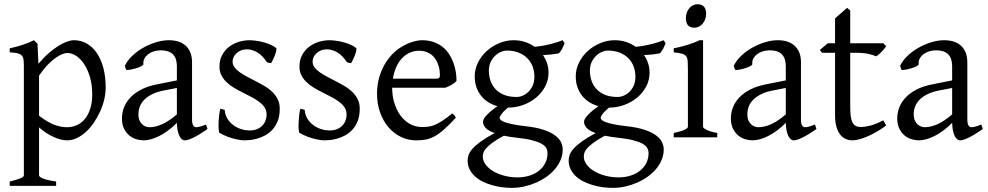

<svg xmlns="http://www.w3.org/2000/svg" viewBox="-20 -663 4772 927"><path d="M425.3 -208Q425.3 -250.5 415.3 -287.1Q405.3 -323.7 388.4 -350.3Q371.6 -377 349.6 -392.1Q327.6 -407.2 304.2 -407.2Q295.4 -407.2 281.2 -401.9Q267.1 -396.5 249 -384Q231 -371.6 210.4 -350.3Q189.9 -329.1 168.5 -297.9V-104Q190.4 -87.4 209.2 -76.7Q228 -65.9 244.4 -59.8Q260.7 -53.7 275.4 -51.3Q290 -48.8 303.2 -48.8Q329.6 -48.8 351.8 -59.1Q374 -69.3 390.4 -89.4Q406.7 -109.4 416 -139.2Q425.3 -168.9 425.3 -208ZM490.2 -240.2Q490.2 -211.9 483.2 -182.1Q476.1 -152.3 463.1 -124Q450.2 -95.7 432.9 -70.3Q415.5 -44.9 394.8 -26.1Q374 -7.3 351.1 3.7Q328.1 14.6 304.2 14.6Q275.4 14.6 239.3 -1.5Q203.1 -17.6 168.5 -47.9V183.1Q168.5 190.9 186.8 198.7Q205.1 206.5 251 213.4V234.4H26.9V213.4Q59.1 205.6 77.1 198.5Q95.2 191.4 95.2 183.1V-347.2Q95.2 -365.2 93.3 -377Q91.3 -388.7 84.2 -395.8Q77.1 -402.8 63.7 -406Q50.3 -409.2 26.9 -410.2V-429.7Q43.5 -433.1 58.6 -437.3Q73.7 -441.4 87.9 -446Q102.1 -450.7 116 -456.3Q129.9 -461.9 144 -468.8L161.1 -451.7L165.5 -355Q189.9 -384.3 214.6 -405.8Q239.3 -427.2 261.7 -441.2Q284.2 -455.1 303.5 -461.9Q322.8 -468.8 336.9 -468.8Q370.1 -468.8 398.2 -453.1Q426.3 -437.5 446.8 -408Q467.3 -378.4 478.8 -335.9Q490.2 -293.5 490.2 -240.2Z M701.7 -48.8Q731 -48.8 763.9 -63.7Q796.9 -78.6 834 -110.8V-238.3L775.9 -227.1Q742.7 -221.2 718.5 -210Q694.3 -198.7 678.7 -183.6Q663.1 -168.5 655.8 -150.1Q648.4 -131.8 648.4 -111.8Q648.4 -92.3 654.3 -80.1Q660.2 -67.9 668.7 -60.8Q677.2 -53.7 686.3 -51.3Q695.3 -48.8 701.7 -48.8ZM981.9 -40Q940.4 -11.2 913.3 1.7Q886.2 14.6 872.6 14.6Q856.4 14.6 845.7 -7.8Q835 -30.3 834 -69.8Q812 -47.9 790 -31.7Q768.1 -15.6 747.1 -5.4Q726.1 4.9 707.3 9.8Q688.5 14.6 672.9 14.6Q655.3 14.6 636.7 8.8Q618.2 2.9 603.3 -9.8Q588.4 -22.5 578.6 -42.5Q568.8 -62.5 568.8 -90.8Q568.8 -119.6 579.3 -145.8Q589.8 -171.9 610.6 -193.4Q631.3 -214.8 662.1 -230.7Q692.9 -246.6 733.9 -254.9L834 -274.9V-342.8Q834 -359.4 830.1 -373.8Q826.2 -388.2 816.9 -398.7Q807.6 -409.2 791.7 -414.8Q775.9 -420.4 752 -419.9Q736.3 -419.4 721.2 -414.6Q706.1 -409.7 694.8 -400.9Q683.6 -392.1 677.2 -380.1Q670.9 -368.2 672.4 -353.5Q672.9 -349.1 662.4 -343.5Q651.9 -337.9 637.5 -333.5Q623 -329.1 609.1 -326.7Q595.2 -324.2 589.4 -325.7L582.5 -344.7Q593.8 -369.1 616.7 -391.6Q639.6 -414.1 669.2 -431.2Q698.7 -448.2 731.7 -458.5Q764.6 -468.8 795.4 -468.8Q849.1 -468.8 878.2 -440.7Q907.2 -412.6 907.2 -362.3V-86.9Q907.2 -66.4 912.6 -57.6Q918 -48.8 926.8 -48.8Q933.6 -48.8 944.3 -51.3Q955.1 -53.7 974.6 -62L981.9 -40Z M1330.6 -138.2Q1330.6 -103.5 1320.8 -78.9Q1311 -54.2 1295.4 -37.1Q1279.8 -20 1260.7 -9.8Q1241.7 0.5 1223.1 5.9Q1204.6 11.2 1188.2 12.9Q1171.9 14.6 1162.6 14.6Q1139.2 14.6 1106.2 5.9Q1073.2 -2.9 1040.5 -21Q1037.1 -22.5 1035.9 -36.9Q1034.7 -51.3 1035.4 -70.1Q1036.1 -88.9 1038.3 -107.9Q1040.5 -127 1043.9 -138.2L1064.9 -132.8Q1065.9 -112.3 1075.7 -94.2Q1085.4 -76.2 1101.8 -62.5Q1118.2 -48.8 1139.9 -41Q1161.6 -33.2 1187 -33.2Q1204.6 -33.2 1219.2 -38.8Q1233.9 -44.4 1244.6 -54.7Q1255.4 -64.9 1261.2 -79.3Q1267.1 -93.8 1267.1 -110.8Q1267.1 -130.4 1256.6 -145.5Q1246.1 -160.6 1229 -173.1Q1211.9 -185.5 1190.2 -196.5Q1168.5 -207.5 1146 -219.2Q1125.5 -229.5 1106.4 -241.2Q1087.4 -252.9 1072.5 -267.6Q1057.6 -282.2 1048.6 -300.3Q1039.6 -318.4 1039.6 -341.8Q1039.6 -372.1 1051.8 -395.8Q1064 -419.4 1084.2 -435.5Q1104.5 -451.7 1130.6 -460.2Q1156.7 -468.8 1184.6 -468.8Q1199.7 -468.8 1218 -466.1Q1236.3 -463.4 1254.2 -458.5Q1272 -453.6 1287.6 -446.8Q1303.2 -439.9 1313 -431.2Q1315.9 -428.2 1313.7 -418Q1311.5 -407.7 1306.9 -395.5Q1302.2 -383.3 1296.9 -372.6Q1291.5 -361.8 1288.6 -357.9L1269.5 -361.8Q1246.1 -397 1220.9 -410.9Q1195.8 -424.8 1171.9 -424.8Q1155.8 -424.8 1143.1 -419.4Q1130.4 -414.1 1121.3 -405.5Q1112.3 -397 1107.7 -386.7Q1103 -376.5 1103 -366.2Q1103 -350.6 1112.3 -338.1Q1121.6 -325.7 1136.7 -314.7Q1151.9 -303.7 1171.1 -293.7Q1190.4 -283.7 1210.9 -272.9Q1231.9 -262.2 1253.4 -250Q1274.9 -237.8 1292 -221.9Q1309.1 -206.1 1319.8 -185.8Q1330.6 -165.5 1330.6 -138.2Z M1716.8 -138.2Q1716.8 -103.5 1707 -78.9Q1697.3 -54.2 1681.6 -37.1Q1666 -20 1647 -9.8Q1627.9 0.5 1609.4 5.9Q1590.8 11.2 1574.5 12.9Q1558.1 14.6 1548.8 14.6Q1525.4 14.6 1492.4 5.9Q1459.5 -2.9 1426.8 -21Q1423.3 -22.5 1422.1 -36.9Q1420.9 -51.3 1421.6 -70.1Q1422.4 -88.9 1424.6 -107.9Q1426.8 -127 1430.2 -138.2L1451.2 -132.8Q1452.1 -112.3 1461.9 -94.2Q1471.7 -76.2 1488 -62.5Q1504.4 -48.8 1526.1 -41Q1547.9 -33.2 1573.2 -33.2Q1590.8 -33.2 1605.5 -38.8Q1620.1 -44.4 1630.9 -54.7Q1641.6 -64.9 1647.5 -79.3Q1653.3 -93.8 1653.3 -110.8Q1653.3 -130.4 1642.8 -145.5Q1632.3 -160.6 1615.2 -173.1Q1598.1 -185.5 1576.4 -196.5Q1554.7 -207.5 1532.2 -219.2Q1511.7 -229.5 1492.7 -241.2Q1473.6 -252.9 1458.7 -267.6Q1443.8 -282.2 1434.8 -300.3Q1425.8 -318.4 1425.8 -341.8Q1425.8 -372.1 1438 -395.8Q1450.2 -419.4 1470.5 -435.5Q1490.7 -451.7 1516.8 -460.2Q1543 -468.8 1570.8 -468.8Q1585.9 -468.8 1604.2 -466.1Q1622.6 -463.4 1640.4 -458.5Q1658.2 -453.6 1673.8 -446.8Q1689.5 -439.9 1699.2 -431.2Q1702.1 -428.2 1700 -418Q1697.8 -407.7 1693.1 -395.5Q1688.5 -383.3 1683.1 -372.6Q1677.7 -361.8 1674.8 -357.9L1655.8 -361.8Q1632.3 -397 1607.2 -410.9Q1582 -424.8 1558.1 -424.8Q1542 -424.8 1529.3 -419.4Q1516.6 -414.1 1507.6 -405.5Q1498.5 -397 1493.9 -386.7Q1489.3 -376.5 1489.3 -366.2Q1489.3 -350.6 1498.5 -338.1Q1507.8 -325.7 1522.9 -314.7Q1538.1 -303.7 1557.4 -293.7Q1576.7 -283.7 1597.2 -272.9Q1618.2 -262.2 1639.6 -250Q1661.1 -237.8 1678.2 -221.9Q1695.3 -206.1 1706.1 -185.8Q1716.8 -165.5 1716.8 -138.2Z M2003.4 -418Q1978.5 -418 1957.5 -408.2Q1936.5 -398.4 1920.2 -380.9Q1903.8 -363.3 1892.8 -338.4Q1881.8 -313.5 1877 -283.2H2085.4Q2096.7 -283.2 2100.3 -286.9Q2104 -290.5 2104 -300.8Q2104 -309.6 2102.5 -321.8Q2101.1 -334 2096.9 -346.9Q2092.8 -359.9 2085.7 -372.6Q2078.6 -385.3 2067.4 -395.3Q2056.2 -405.3 2040.3 -411.6Q2024.4 -418 2003.4 -418ZM2184.1 -272Q2175.3 -262.2 2160.6 -253.9Q2146 -245.6 2130.4 -239.3H1873.5V-237.8Q1873.5 -201.2 1883.5 -167.2Q1893.6 -133.3 1912.1 -107.2Q1930.7 -81.1 1957.5 -65.4Q1984.4 -49.8 2018.1 -49.8Q2033.2 -49.8 2047.6 -51.5Q2062 -53.2 2078.6 -59.8Q2095.2 -66.4 2115.5 -79.6Q2135.7 -92.8 2163.1 -115.2Q2169.4 -111.8 2174.1 -105.5Q2178.7 -99.1 2181.2 -95.2Q2148.4 -59.6 2123.8 -37.8Q2099.1 -16.1 2077.4 -4.4Q2055.7 7.3 2034.4 11Q2013.2 14.6 1988.3 14.6Q1950.7 14.6 1916.7 -1.5Q1882.8 -17.6 1856.9 -47.1Q1831.1 -76.7 1815.7 -118.4Q1800.3 -160.2 1800.3 -211.9Q1800.3 -244.6 1807.6 -276.4Q1814.9 -308.1 1828.9 -336.4Q1842.8 -364.7 1862.8 -388.7Q1882.8 -412.6 1908.2 -430.2Q1918.9 -437.5 1932.4 -444.6Q1945.8 -451.7 1960.4 -457Q1975.1 -462.4 1989.5 -465.6Q2003.9 -468.8 2017.1 -468.8Q2049.3 -468.8 2074 -460Q2098.6 -451.2 2117.2 -436.3Q2135.7 -421.4 2148.4 -401.6Q2161.1 -381.8 2169.2 -359.9Q2177.2 -337.9 2180.7 -315.2Q2184.1 -292.5 2184.1 -272Z M2560.1 -293Q2560.1 -318.8 2551.5 -341.8Q2543 -364.7 2526.1 -381.8Q2509.3 -398.9 2484.1 -408.9Q2459 -418.9 2426.3 -418.9Q2414.1 -418.9 2399.2 -412.8Q2384.3 -406.7 2371.1 -394.5Q2357.9 -382.3 2349.1 -364Q2340.3 -345.7 2340.3 -321.8Q2340.3 -295.9 2348.4 -272.7Q2356.4 -249.5 2372.8 -232.2Q2389.2 -214.8 2414.3 -204.8Q2439.5 -194.8 2474.1 -194.8Q2488.3 -194.8 2503.7 -201.2Q2519 -207.5 2531.5 -219.7Q2543.9 -231.9 2552 -250.2Q2560.1 -268.6 2560.1 -293ZM2476.1 2Q2457.5 0 2441.9 -2.4Q2426.3 -4.9 2412.6 -7.8Q2377.4 11.2 2357.2 26.4Q2336.9 41.5 2326.7 53.5Q2316.4 65.4 2313.7 75.2Q2311 85 2311 92.8Q2311 113.3 2324.7 131.6Q2338.4 149.9 2361.3 163.6Q2384.3 177.2 2414.6 185.3Q2444.8 193.4 2478 193.4Q2510.7 193.4 2537.6 184.6Q2564.5 175.8 2583.5 160.2Q2602.5 144.5 2613 123.3Q2623.5 102.1 2623.5 76.7Q2623.5 63 2617.2 51.5Q2610.8 40 2594.2 30.8Q2577.6 21.5 2549.1 14.2Q2520.5 6.8 2476.1 2ZM2628.4 -313Q2628.4 -275.4 2611.6 -244.4Q2594.7 -213.4 2567.4 -190.9Q2540 -168.5 2505.4 -156Q2470.7 -143.6 2435.1 -143.6H2432.6Q2409.7 -124.5 2400.9 -111.6Q2392.1 -98.6 2392.1 -95.7Q2392.1 -89.8 2397.2 -84.2Q2402.3 -78.6 2416.3 -73.5Q2430.2 -68.4 2454.6 -63.2Q2479 -58.1 2517.1 -53.7Q2570.3 -47.9 2605 -36.1Q2639.6 -24.4 2660.2 -9Q2680.7 6.3 2688.7 23.9Q2696.8 41.5 2696.8 58.6Q2696.8 85.4 2686.5 109.6Q2676.3 133.8 2658.7 154.3Q2641.1 174.8 2617.2 191.4Q2593.3 208 2565.9 219.7Q2538.6 231.4 2509.3 237.8Q2480 244.1 2451.2 244.1Q2428.2 244.1 2403.8 241Q2379.4 237.8 2355.5 231Q2331.5 224.1 2310.3 213.6Q2289.1 203.1 2272.9 188.2Q2256.8 173.3 2247.3 154.5Q2237.8 135.7 2237.8 111.8Q2237.8 99.1 2242.4 85.2Q2247.1 71.3 2261.2 55.2Q2275.4 39.1 2300.8 20.5Q2326.2 2 2368.2 -20.5Q2336.4 -31.7 2324.2 -45.9Q2312 -60.1 2312 -74.7Q2312 -78.6 2314.5 -85.2Q2316.9 -91.8 2324.5 -101.1Q2332 -110.4 2345.7 -122.6Q2359.4 -134.8 2381.8 -150.4Q2356.9 -157.2 2336.7 -170.2Q2316.4 -183.1 2302 -201.7Q2287.6 -220.2 2279.8 -243.4Q2272 -266.6 2272 -293.9Q2272 -329.6 2288.1 -361.6Q2304.2 -393.6 2330.6 -417.2Q2356.9 -440.9 2390.6 -454.8Q2424.3 -468.8 2460 -468.8Q2489.3 -468.8 2514.9 -460.4Q2540.5 -452.1 2561.5 -437Q2586.9 -439.5 2607.4 -443.4Q2627.9 -447.3 2644.3 -451.7Q2660.6 -456.1 2673.3 -460.4Q2686 -464.8 2696.3 -468.8L2706.1 -454.1Q2700.2 -440.4 2694.8 -429Q2689.5 -417.5 2678.2 -405.3Q2659.7 -401.9 2641.8 -399.9Q2624 -397.9 2601.6 -397Q2614.3 -378.4 2621.3 -357.4Q2628.4 -336.4 2628.4 -313Z M3047.9 -293Q3047.9 -318.8 3039.3 -341.8Q3030.8 -364.7 3013.9 -381.8Q2997.1 -398.9 2971.9 -408.9Q2946.8 -418.9 2914.1 -418.9Q2901.9 -418.9 2887 -412.8Q2872.1 -406.7 2858.9 -394.5Q2845.7 -382.3 2836.9 -364Q2828.1 -345.7 2828.1 -321.8Q2828.1 -295.9 2836.2 -272.7Q2844.2 -249.5 2860.6 -232.2Q2877 -214.8 2902.1 -204.8Q2927.2 -194.8 2961.9 -194.8Q2976.1 -194.8 2991.5 -201.2Q3006.8 -207.5 3019.3 -219.7Q3031.7 -231.9 3039.8 -250.2Q3047.9 -268.6 3047.9 -293ZM2963.9 2Q2945.3 0 2929.7 -2.4Q2914.1 -4.9 2900.4 -7.8Q2865.2 11.2 2845 26.4Q2824.7 41.5 2814.5 53.5Q2804.2 65.4 2801.5 75.2Q2798.8 85 2798.8 92.8Q2798.8 113.3 2812.5 131.6Q2826.2 149.9 2849.1 163.6Q2872.1 177.2 2902.3 185.3Q2932.6 193.4 2965.8 193.4Q2998.5 193.4 3025.4 184.6Q3052.2 175.8 3071.3 160.2Q3090.3 144.5 3100.8 123.3Q3111.3 102.1 3111.3 76.7Q3111.3 63 3105 51.5Q3098.6 40 3082 30.8Q3065.4 21.5 3036.9 14.2Q3008.3 6.8 2963.9 2ZM3116.2 -313Q3116.2 -275.4 3099.4 -244.4Q3082.5 -213.4 3055.2 -190.9Q3027.8 -168.5 2993.2 -156Q2958.5 -143.6 2922.9 -143.6H2920.4Q2897.5 -124.5 2888.7 -111.6Q2879.9 -98.6 2879.9 -95.7Q2879.9 -89.8 2885 -84.2Q2890.1 -78.6 2904.1 -73.5Q2918 -68.4 2942.4 -63.2Q2966.8 -58.1 3004.9 -53.7Q3058.1 -47.9 3092.8 -36.1Q3127.4 -24.4 3147.9 -9Q3168.5 6.3 3176.5 23.9Q3184.6 41.5 3184.6 58.6Q3184.6 85.4 3174.3 109.6Q3164.1 133.8 3146.5 154.3Q3128.9 174.8 3105 191.4Q3081.1 208 3053.7 219.7Q3026.4 231.4 2997.1 237.8Q2967.8 244.1 2939 244.1Q2916 244.1 2891.6 241Q2867.2 237.8 2843.3 231Q2819.3 224.1 2798.1 213.6Q2776.9 203.1 2760.7 188.2Q2744.6 173.3 2735.1 154.5Q2725.6 135.7 2725.6 111.8Q2725.6 99.1 2730.2 85.2Q2734.9 71.3 2749 55.2Q2763.2 39.1 2788.6 20.5Q2814 2 2856 -20.5Q2824.2 -31.7 2812 -45.9Q2799.8 -60.1 2799.8 -74.7Q2799.8 -78.6 2802.2 -85.2Q2804.7 -91.8 2812.3 -101.1Q2819.8 -110.4 2833.5 -122.6Q2847.2 -134.8 2869.6 -150.4Q2844.7 -157.2 2824.5 -170.2Q2804.2 -183.1 2789.8 -201.7Q2775.4 -220.2 2767.6 -243.4Q2759.8 -266.6 2759.8 -293.9Q2759.8 -329.6 2775.9 -361.6Q2792 -393.6 2818.4 -417.2Q2844.7 -440.9 2878.4 -454.8Q2912.1 -468.8 2947.8 -468.8Q2977.1 -468.8 3002.7 -460.4Q3028.3 -452.1 3049.3 -437Q3074.7 -439.5 3095.2 -443.4Q3115.7 -447.3 3132.1 -451.7Q3148.4 -456.1 3161.1 -460.4Q3173.8 -464.8 3184.1 -468.8L3193.8 -454.1Q3188 -440.4 3182.6 -429Q3177.2 -417.5 3166 -405.3Q3147.5 -401.9 3129.6 -399.9Q3111.8 -397.9 3089.4 -397Q3102.1 -378.4 3109.1 -357.4Q3116.2 -336.4 3116.2 -313Z M3389.2 -596.2Q3389.2 -582.5 3384.8 -570.3Q3380.4 -558.1 3372.8 -549.1Q3365.2 -540 3355 -534.7Q3344.7 -529.3 3332.5 -529.3Q3310.5 -529.3 3301 -541.5Q3291.5 -553.7 3291.5 -576.2Q3291.5 -589.8 3295.9 -602.1Q3300.3 -614.3 3308.1 -623.3Q3315.9 -632.3 3325.9 -637.5Q3335.9 -642.6 3347.7 -642.6Q3389.2 -642.6 3389.2 -596.2ZM3232.9 0V-21Q3266.1 -27.8 3283.7 -35.9Q3301.3 -43.9 3301.3 -50.8V-327.1Q3301.3 -352.1 3300.3 -367.4Q3299.3 -382.8 3293 -391.4Q3286.6 -399.9 3272.7 -403.8Q3258.8 -407.7 3232.9 -410.2V-429.7Q3248 -432.6 3264.9 -436.8Q3281.7 -440.9 3298.3 -446Q3314.9 -451.2 3330.1 -457Q3345.2 -462.9 3357.9 -468.8H3374.5V-50.8Q3374.5 -44.9 3390.9 -36.4Q3407.2 -27.8 3442.9 -21V0Z M3641.6 -48.8Q3670.9 -48.8 3703.9 -63.7Q3736.8 -78.6 3773.9 -110.8V-238.3L3715.8 -227.1Q3682.6 -221.2 3658.4 -210Q3634.3 -198.7 3618.7 -183.6Q3603 -168.5 3595.7 -150.1Q3588.4 -131.8 3588.4 -111.8Q3588.4 -92.3 3594.2 -80.1Q3600.1 -67.9 3608.6 -60.8Q3617.2 -53.7 3626.2 -51.3Q3635.3 -48.8 3641.6 -48.8ZM3921.9 -40Q3880.4 -11.2 3853.3 1.7Q3826.2 14.6 3812.5 14.6Q3796.4 14.6 3785.6 -7.8Q3774.9 -30.3 3773.9 -69.8Q3752 -47.9 3730 -31.7Q3708 -15.6 3687 -5.4Q3666 4.9 3647.2 9.8Q3628.4 14.6 3612.8 14.6Q3595.2 14.6 3576.7 8.8Q3558.1 2.9 3543.2 -9.8Q3528.3 -22.5 3518.6 -42.5Q3508.8 -62.5 3508.8 -90.8Q3508.8 -119.6 3519.3 -145.8Q3529.8 -171.9 3550.5 -193.4Q3571.3 -214.8 3602.1 -230.7Q3632.8 -246.6 3673.8 -254.9L3773.9 -274.9V-342.8Q3773.9 -359.4 3770 -373.8Q3766.1 -388.2 3756.8 -398.7Q3747.6 -409.2 3731.7 -414.8Q3715.8 -420.4 3691.9 -419.9Q3676.3 -419.4 3661.1 -414.6Q3646 -409.7 3634.8 -400.9Q3623.5 -392.1 3617.2 -380.1Q3610.8 -368.2 3612.3 -353.5Q3612.8 -349.1 3602.3 -343.5Q3591.8 -337.9 3577.4 -333.5Q3563 -329.1 3549.1 -326.7Q3535.2 -324.2 3529.3 -325.7L3522.5 -344.7Q3533.7 -369.1 3556.6 -391.6Q3579.6 -414.1 3609.1 -431.2Q3638.7 -448.2 3671.6 -458.5Q3704.6 -468.8 3735.4 -468.8Q3789.1 -468.8 3818.1 -440.7Q3847.2 -412.6 3847.2 -362.3V-86.9Q3847.2 -66.4 3852.5 -57.6Q3857.9 -48.8 3866.7 -48.8Q3873.5 -48.8 3884.3 -51.3Q3895 -53.7 3914.6 -62L3921.9 -40Z M4258.8 -57.1Q4234.9 -39.6 4211.4 -26.1Q4188 -12.7 4166.7 -3.7Q4145.5 5.4 4127.4 10Q4109.4 14.6 4096.7 14.6Q4079.6 14.6 4064.2 8.3Q4048.8 2 4037.1 -12.5Q4025.4 -26.9 4018.6 -50.3Q4011.7 -73.7 4011.7 -107.9V-408.2H3948.7L3938.5 -421.9L3976.6 -454.1H4011.7V-574.2L4069.8 -625L4085 -612.8V-454.1H4244.6L4258.8 -439.9Q4254.4 -433.1 4247.8 -425.5Q4241.2 -418 4234.4 -410.9Q4227.5 -403.8 4220.9 -398.4Q4214.4 -393.1 4209.5 -391.1Q4197.8 -397 4173.8 -402.6Q4149.9 -408.2 4110.4 -408.2H4085V-149.9Q4085 -120.6 4087.6 -101.3Q4090.3 -82 4096.7 -70.6Q4103 -59.1 4113 -54.4Q4123 -49.8 4137.7 -49.8Q4154.8 -49.8 4180.7 -56.2Q4206.5 -62.5 4244.6 -82L4258.8 -57.1Z M4444.8 -48.8Q4474.1 -48.8 4507.1 -63.7Q4540 -78.6 4577.1 -110.8V-238.3L4519 -227.1Q4485.8 -221.2 4461.7 -210Q4437.5 -198.7 4421.9 -183.6Q4406.2 -168.5 4398.9 -150.1Q4391.6 -131.8 4391.6 -111.8Q4391.6 -92.3 4397.5 -80.1Q4403.3 -67.9 4411.9 -60.8Q4420.4 -53.7 4429.4 -51.3Q4438.5 -48.8 4444.8 -48.8ZM4725.1 -40Q4683.6 -11.2 4656.5 1.7Q4629.4 14.6 4615.7 14.6Q4599.6 14.6 4588.9 -7.8Q4578.1 -30.3 4577.1 -69.8Q4555.2 -47.9 4533.2 -31.7Q4511.2 -15.6 4490.2 -5.4Q4469.2 4.9 4450.4 9.8Q4431.6 14.6 4416 14.6Q4398.4 14.6 4379.9 8.8Q4361.3 2.9 4346.4 -9.8Q4331.5 -22.5 4321.8 -42.5Q4312 -62.5 4312 -90.8Q4312 -119.6 4322.5 -145.8Q4333 -171.9 4353.8 -193.4Q4374.5 -214.8 4405.3 -230.7Q4436 -246.6 4477.1 -254.9L4577.1 -274.9V-342.8Q4577.1 -359.4 4573.2 -373.8Q4569.3 -388.2 4560.1 -398.7Q4550.8 -409.2 4534.9 -414.8Q4519 -420.4 4495.1 -419.9Q4479.5 -419.4 4464.4 -414.6Q4449.2 -409.7 4438 -400.9Q4426.8 -392.1 4420.4 -380.1Q4414.1 -368.2 4415.5 -353.5Q4416 -349.1 4405.5 -343.5Q4395 -337.9 4380.6 -333.5Q4366.2 -329.1 4352.3 -326.7Q4338.4 -324.2 4332.5 -325.7L4325.7 -344.7Q4336.9 -369.1 4359.9 -391.6Q4382.8 -414.1 4412.4 -431.2Q4441.9 -448.2 4474.9 -458.5Q4507.8 -468.8 4538.6 -468.8Q4592.3 -468.8 4621.3 -440.7Q4650.4 -412.6 4650.4 -362.3V-86.9Q4650.4 -66.4 4655.8 -57.6Q4661.1 -48.8 4669.9 -48.8Q4676.8 -48.8 4687.5 -51.3Q4698.2 -53.7 4717.8 -62L4725.1 -40Z"/></svg>

Font: GentiumAlt
Style: Regular
Weight: 400
Designer: J. Victor Gaultney
Version: Version 1.02; 2005; OFL release